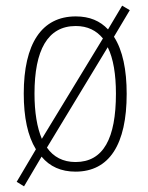

<svg xmlns="http://www.w3.org/2000/svg" viewBox="-20 -597 522 679"><path d="M428 -265C428 -350 414 -419 383 -467L439 -561L412 -577L362 -493C334 -523 297 -539 248 -539C127 -539 64 -442 64 -266C64 -182 78 -116 107 -69L39 46L65 62L127 -43C156 -8 196 10 247 10C367 10 428 -87 428 -265ZM102 -266C102 -419 148 -505 248 -505C290 -505 321 -489 344 -461L128 -106C111 -146 102 -200 102 -266ZM390 -266C390 -108 346 -24 247 -24C203 -24 169 -42 146 -75L361 -430C381 -390 390 -333 390 -266Z"/></svg>

Font: Noto Sans Gurmukhi UI Condensed ExtraLight
Style: Regular
Weight: 200
Width: 3
Designer: Jelle Bosma - Monotype Design Team
Foundry: Monotype Imaging Inc.
Version: Version 2.004